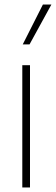

<svg xmlns="http://www.w3.org/2000/svg" viewBox="-20 -828 247 848"><path d="M78.5 0V-540H112.5V0ZM80.5 -632 169.5 -808H207L110.5 -632Z"/></svg>

Font: Encode Sans SemiCondensed SemiCondensed Thin
Style: Regular
Weight: 100
Width: 4
Designer: Multiple Designers
Foundry: Impallari Type
Version: Version 3.000; ttfautohint (v1.8.3) -l 8 -r 50 -G 200 -x 14 